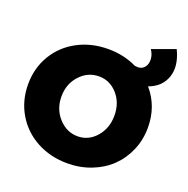

<svg xmlns="http://www.w3.org/2000/svg" viewBox="-149 -996 1130 1151"><g transform="rotate(20 416.0 -420.0)"><path d="M784.2 -854Q829.6 -759.8 804.7 -687Q779.8 -614.3 699.2 -585Q783.2 -487.3 783.2 -352.1Q783.2 -274.4 754.2 -206.5Q725.1 -138.7 674.8 -90.1Q624.5 -41.5 553.5 -13.7Q482.4 14.2 400.9 14.2Q292.5 14.2 205.1 -33.2Q117.7 -80.6 68.4 -164.3Q19 -248 19 -352.1Q19 -455.1 68.4 -537.8Q117.7 -620.6 204.8 -667.2Q292 -713.9 400.9 -713.9Q499.5 -713.9 582 -673.8Q593.8 -671.9 601.1 -671.9Q628.9 -671.9 644.8 -692.4Q660.6 -712.9 658.9 -743.4Q657.2 -773.9 638.2 -800.8ZM403.8 -159.2Q473.1 -159.2 521.5 -214.6Q569.8 -270 569.8 -351.1Q569.8 -432.1 521.5 -486.6Q473.1 -541 403.8 -541Q333 -541 282.5 -486.3Q231.9 -431.6 231.9 -351.1Q231.9 -270.5 283 -214.8Q334 -159.2 403.8 -159.2Z"/></g></svg>

Font: Montserrat arm ExtraBold
Style: Regular
Weight: 800
Designer: Julieta Ulanovsky
Foundry: Julieta Ulanovsky
Version: Version 6.000;PS 006.000;hotconv 1.0.88;makeotf.lib2.5.64775